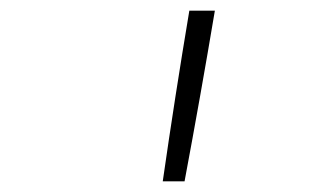

<svg xmlns="http://www.w3.org/2000/svg" viewBox="-20 -792 616 361"><path d="M286 -451H327Q357 -611 384 -772H336Q309 -611 286 -451Z"/></svg>

Font: Iosevka Sparkle XLtObl
Style: Regular
Weight: 200
Italic angle: -9°
Designer: Belleve Invis
Foundry: Belleve Invis
Version: Version 4.5.0; ttfautohint (v1.8.3)